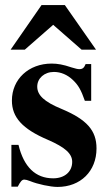

<svg xmlns="http://www.w3.org/2000/svg" viewBox="-20 -724 429 758"><path d="M340 -326V-471H318C312 -456 306 -451 293 -451C287 -451 278 -453 262 -458C230 -469 207 -473 184 -473C93 -473 27 -411 27 -327C27 -261 68 -215 169 -172C238 -142 265 -117 265 -85C265 -46 235 -20 190 -20C120 -20 74 -65 53 -152H25V13H50C61 -8 67 -15 76 -15C81 -15 89 -13 99 -9C128 3 179 14 207 14C298 14 361 -48 361 -138C361 -209 323 -252 223 -294C155 -322 127 -348 127 -382C127 -415 155 -440 193 -440C220 -440 246 -429 268 -408C289 -388 300 -369 315 -326ZM359 -528 236 -704H144L22 -528H78L190 -626L302 -528Z"/></svg>

Font: XITS Math
Style: Bold
Weight: 700
Designer: MicroPress Inc., with final additions and corrections provided by Coen Hoffman, Elsevier (retired)
Version: Version 1.302